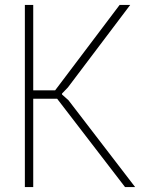

<svg xmlns="http://www.w3.org/2000/svg" viewBox="-20 -760 575 780"><path d="M81 -740H115V-393H204L466 -740H509L256 -405L232 -380V-376L258 -353L529 0H488L212 -359H115V0H81Z"/></svg>

Font: Encode Sans Compressed
Style: Thin
Weight: 100
Designer: Pablo Impallari, Andres Torresi
Foundry: Pablo Impallari, Andres Torresi
Version: Version 1.000; ttfautohint (v1.00) -l 8 -r 50 -G 200 -x 14 -